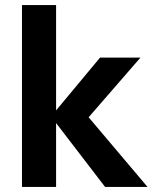

<svg xmlns="http://www.w3.org/2000/svg" viewBox="-20 -740 619 760"><path d="M396 0 182 -279 376 -512H536L285 -223V-330L564 0ZM67 0V-720H202V0Z"/></svg>

Font: DM Sans 12pt
Style: Bold
Weight: 700
Version: Version 4.004;gftools[0.9.30]